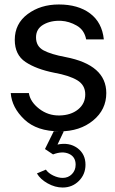

<svg xmlns="http://www.w3.org/2000/svg" viewBox="-20 -578 516 858"><path d="M247 9Q145 9 89 -44Q33 -97 28 -162H109Q115 -123 155 -92Q195 -61 246 -62Q297 -63 329 -89Q361 -115 361 -156Q361 -198 325 -219.5Q289 -241 222 -253Q142 -269 94 -301Q46 -333 46 -400Q46 -472 103.5 -515Q161 -558 243 -558Q329 -558 382.5 -518Q436 -478 444 -402H365Q357 -444 323 -463.5Q289 -483 253 -485Q207 -487 174 -468Q141 -449 141 -411Q141 -371 174.5 -353Q208 -335 273 -323Q455 -288 455 -162Q455 -88 396 -39.5Q337 9 247 9ZM265 9 237 68Q289 57 325.5 83.5Q362 110 362 158Q362 201 332.5 230.5Q303 260 260 260Q226 260 193 241.5Q160 223 145 197L185 180Q196 196 218 206.5Q240 217 260 217Q285 217 301.5 200Q318 183 318 158Q318 123 288.5 109.5Q259 96 217 112L181 88L220 9Z"/></svg>

Font: Oakes Grotesk
Style: Regular
Weight: 400
Designer: Samuel Oakes
Foundry: Samuel Oakes
Version: Version 1.000;PS 001.000;hotconv 1.0.88;makeotf.lib2.5.64775